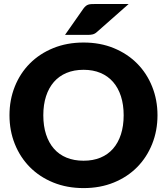

<svg xmlns="http://www.w3.org/2000/svg" viewBox="-20 -954 854 982"><path d="M785.5 -364.5Q785.5 -285.5 758.2 -217.5Q731 -149.5 681.5 -99.2Q632 -49 562.2 -20.5Q492.5 8 407.5 8Q322.5 8 252.5 -20.5Q182.5 -49 132.8 -99.2Q83 -149.5 55.8 -217.5Q28.5 -285.5 28.5 -364.5Q28.5 -443.5 55.8 -511.5Q83 -579.5 132.8 -629.5Q182.5 -679.5 252.5 -708Q322.5 -736.5 407.5 -736.5Q492.5 -736.5 562.2 -707.8Q632 -679 681.5 -629Q731 -579 758.2 -511Q785.5 -443 785.5 -364.5ZM612.5 -364.5Q612.5 -418.5 598.5 -461.8Q584.5 -505 558.2 -535Q532 -565 494 -581Q456 -597 407.5 -597Q358.5 -597 320.2 -581Q282 -565 255.8 -535Q229.5 -505 215.5 -461.8Q201.5 -418.5 201.5 -364.5Q201.5 -310 215.5 -266.8Q229.5 -223.5 255.8 -193.5Q282 -163.5 320.2 -147.8Q358.5 -132 407.5 -132Q456 -132 494 -147.8Q532 -163.5 558.2 -193.5Q584.5 -223.5 598.5 -266.8Q612.5 -310 612.5 -364.5ZM638 -933.5 476.5 -791Q470.5 -785.5 465 -782.5Q459.5 -779.5 453.5 -778Q447.5 -776.5 440.8 -776Q434 -775.5 425.5 -775.5H312.5L407 -910.5Q413 -918.5 418.8 -923.2Q424.5 -928 431.2 -930.2Q438 -932.5 446.8 -933Q455.5 -933.5 467 -933.5Z"/></svg>

Font: Lato 2
Style: Regular
Weight: 900
Designer: Lukasz Dziedzic with Adam Twardoch and Botio Nikoltchev
Foundry: tyPoland Lukasz Dziedzic
Version: Version 2.015; 2015-08-06; http://www.latofonts.com/